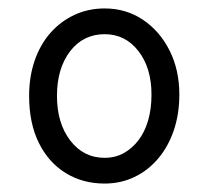

<svg xmlns="http://www.w3.org/2000/svg" viewBox="-20 -920 494 455"><path d="M228 -485Q176 -485 135.5 -510Q95 -535 72 -581.5Q49 -628 49 -693Q49 -738 62 -776Q75 -814 99 -841.5Q123 -869 156 -884.5Q189 -900 228 -900Q279 -900 319 -873Q359 -846 382 -800Q405 -754 405 -696Q405 -650 392 -611.5Q379 -573 355 -544.5Q331 -516 298.5 -500.5Q266 -485 228 -485ZM228 -546Q253 -546 273 -557Q293 -568 308 -587.5Q323 -607 331 -634.5Q339 -662 339 -696Q339 -759 308 -799Q277 -839 228 -839Q203 -839 182.5 -829Q162 -819 146.5 -799Q131 -779 123 -752.5Q115 -726 115 -693Q115 -628 146.5 -587Q178 -546 228 -546Z"/></svg>

Font: Playwrite GB S Light
Style: Regular
Weight: 300
Designer: Veronika Burian, José Scaglione
Foundry: TypeTogether
Version: Version 1.002